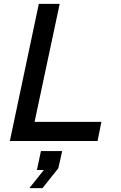

<svg xmlns="http://www.w3.org/2000/svg" viewBox="-20 -730 624 994"><path d="M31 0 181 -710H289L159 -99H505L485 0ZM132 244 207 150H171L192 52H302L282 141L200 244Z"/></svg>

Font: Geist Medium
Style: Italic
Weight: 500
Italic angle: -12°
Designer: Basement.studio, Andrés Briganti, Mateo Zaragoza
Foundry: Basement.studio, Vercel, Andrés Briganti, Guido Ferreyra, Mateo Zaragoza
Version: Version 1.500; ttfautohint (v1.8.4.7-5d5b)